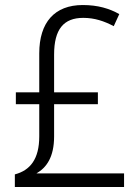

<svg xmlns="http://www.w3.org/2000/svg" viewBox="-20 -743 555 763"><path d="M309 -723C197 -723 136 -654 136 -531V-376H43V-329H136V-201C136 -111 100 -66 39 -50V0H473V-54H125C165 -77 195 -119 195 -201V-329H369V-376H195V-526C195 -627 233 -672 311 -672C356 -672 394 -659 432 -639L454 -687C415 -709 369 -723 309 -723Z"/></svg>

Font: Noto Sans Bengali SemiCondensed Light
Style: Regular
Weight: 300
Width: 4
Designer: Joana Ranito - Universal Thirst; Jelle Bosma - Monotype Design Team
Foundry: Universal Thirst ehf.
Version: Version 3.000